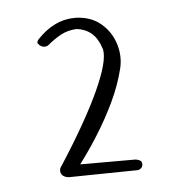

<svg xmlns="http://www.w3.org/2000/svg" viewBox="-35 -683 347 375"><g transform="rotate(-5 139.0 -495.5)"><path d="M87 -341Q81 -341 76 -344Q71 -347 70 -353Q69 -359 74 -365Q127 -447 153 -504Q179 -561 174 -584Q167 -606 155 -616Q143 -626 126 -628Q108 -627 94.5 -619.5Q81 -612 68 -601Q68 -601 66 -600Q64 -599 60.5 -599Q57 -599 52 -602Q49 -605 48 -606.5Q47 -608 48 -610.5Q49 -613 51 -615Q67 -632 85.5 -641Q104 -650 126 -650Q156 -649 175.5 -632.5Q195 -616 202.5 -591.5Q210 -567 204 -543Q196 -511 181 -479.5Q166 -448 147.5 -418.5Q129 -389 110 -364H218Q218 -364 221 -363.5Q224 -363 227.5 -361Q231 -359 231 -354Q231 -350 229 -347.5Q227 -345 224.5 -344Q222 -343 222 -343Z"/></g></svg>

Font: Sour Gummy Black ExtraLight
Style: Regular
Weight: 250
Version: Version 1.000